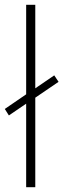

<svg xmlns="http://www.w3.org/2000/svg" viewBox="-30 -780 264 800"><path d="M79 0V-348L7 -299L-10 -326L79 -387V-760H117V-412L196 -466L214 -439L117 -373V0Z"/></svg>

Font: Noto Sans Khmer UI Condensed ExtraLight
Style: Regular
Weight: 200
Width: 3
Designer: Danh Hong and the Monotype Design Team
Foundry: Monotype Imaging Inc.
Version: Version 2.002; ttfautohint (v1.8.4.7-5d5b)